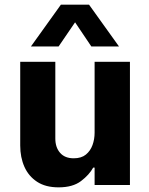

<svg xmlns="http://www.w3.org/2000/svg" viewBox="-20 -796 641 826"><path d="M113 -596 242 -776H363L492 -596H373L303 -700L232 -596ZM232 10Q176 10 139.5 -14Q103 -38 85 -78.5Q67 -119 67 -170V-530H218V-200Q218 -162 238.5 -138.5Q259 -115 297 -115Q330 -115 349.5 -131Q369 -147 378 -172Q387 -197 387 -225V-530H539V0H387V-75H381Q364 -44 328.5 -17Q293 10 232 10Z"/></svg>

Font: Be Vietnam Pro
Style: Bold
Weight: 700
Designer: Lam Bao, Tony Le, Vietanh Nguyen
Foundry: Yellow Type Foundry
Version: Version 1.002; ttfautohint (v1.8.3)